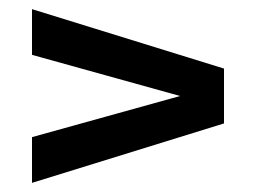

<svg xmlns="http://www.w3.org/2000/svg" viewBox="-20 -510 560 420"><path d="M50 -110V-210L374 -300L50 -390V-490L470 -360V-240Z"/></svg>

Font: Rowdies
Style: Regular
Weight: 400
Designer: Jaikishan Patel
Version: Version 1.000; ttfautohint (v1.8.3)